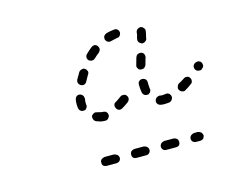

<svg xmlns="http://www.w3.org/2000/svg" viewBox="-62 -598 637 524"><g transform="rotate(-15 257.0 -336.0)"><path d="M172 -162Q168 -166 169 -171Q168 -176 172 -180Q176 -183 181 -184H208Q213 -183 217 -180Q221 -176 221 -171Q221 -166 217 -162Q213 -159 208 -159H181Q176 -159 172 -162ZM301 -162Q305 -166 305 -171Q305 -176 301 -180Q298 -183 292 -184H265Q260 -183 256 -180Q253 -176 253 -171Q253 -166 256 -162Q260 -159 265 -159H292Q298 -159 301 -162ZM386 -162Q389 -166 389 -171Q389 -176 386 -180Q382 -183 377 -184H350Q344 -183 341 -180Q337 -176 337 -171Q337 -166 341 -162Q344 -159 350 -159H377Q382 -159 386 -162ZM454 -162Q457 -166 458 -171Q457 -176 454 -180Q450 -183 445 -184H434Q429 -183 425 -180Q421 -176 421 -171Q421 -166 425 -162Q429 -159 434 -159H445Q450 -159 454 -162ZM209 -279H210Q215 -279 218 -283Q222 -287 222 -292Q222 -294 221 -297Q220 -299 218 -301Q216 -303 214 -303Q212 -304 209 -304Q206 -304 202 -305Q198 -306 194 -307Q191 -308 189 -308Q186 -308 184 -307Q182 -306 180 -304Q178 -303 177 -300Q176 -295 178 -291Q180 -286 185 -284Q191 -282 197 -280Q204 -279 209 -279ZM391 -282Q396 -283 399 -288Q402 -292 401 -297Q400 -302 396 -305Q392 -308 387 -307Q381 -306 376 -306Q373 -306 370 -307Q365 -307 361 -304Q357 -301 356 -296Q355 -291 358 -287Q361 -283 366 -282Q371 -281 376 -281Q383 -281 391 -282ZM286 -320Q287 -325 284 -329Q281 -334 276 -334Q270 -335 266 -332Q258 -326 250 -321Q245 -319 244 -314Q243 -309 246 -304Q248 -300 253 -298Q258 -297 263 -300Q272 -305 281 -312Q285 -315 286 -320ZM465 -323Q466 -328 463 -332Q460 -337 455 -337Q450 -338 446 -335Q437 -329 429 -325Q425 -322 424 -317Q422 -312 425 -308Q428 -303 433 -302Q438 -300 442 -303Q451 -308 460 -315Q465 -318 465 -323ZM330 -320Q326 -323 325 -328Q323 -338 323 -351Q323 -356 326 -359Q330 -363 335 -363Q340 -363 344 -360Q348 -356 348 -351Q348 -341 349 -332Q350 -329 349 -327Q348 -324 346 -321Q345 -321 344 -320Q343 -319 342 -318Q341 -318 339 -318Q334 -317 330 -320ZM151 -323Q155 -320 160 -321Q163 -321 165 -322Q167 -324 168 -326Q170 -328 170 -330Q171 -332 170 -335Q169 -343 171 -352Q171 -354 170 -357Q170 -359 168 -361Q167 -363 165 -364Q162 -366 160 -366Q155 -367 151 -364Q147 -361 146 -355Q144 -342 146 -331Q147 -326 151 -323ZM506 -357Q506 -362 503 -366Q499 -370 494 -370Q489 -370 485 -367L484 -366Q480 -363 480 -357Q480 -352 484 -348Q487 -345 492 -345Q498 -344 501 -348L502 -349Q506 -352 506 -357ZM330 -404Q328 -399 331 -395Q333 -390 338 -389Q343 -388 348 -390Q352 -393 354 -397Q355 -401 359 -415L360 -417Q361 -422 359 -427Q357 -431 352 -433Q347 -434 342 -432Q338 -430 336 -425L335 -422Q331 -408 330 -404ZM163 -398Q165 -393 170 -390Q174 -388 179 -389Q184 -391 186 -395Q191 -404 196 -413Q198 -415 198 -417Q199 -420 198 -422Q197 -424 196 -426Q195 -428 192 -430Q188 -433 183 -431Q178 -430 175 -426Q169 -416 164 -407Q162 -403 163 -398ZM204 -459Q204 -454 208 -450Q210 -449 212 -448Q214 -447 217 -447Q219 -447 222 -448Q224 -449 226 -451Q233 -458 240 -463Q244 -467 245 -472Q245 -477 242 -481Q239 -485 234 -486Q229 -486 225 -483Q216 -476 208 -468Q204 -464 204 -459ZM354 -488Q354 -488 354 -489Q354 -489 354 -489Q355 -495 359 -498Q363 -501 368 -501Q373 -500 376 -496Q380 -492 379 -487Q379 -485 378 -481Q377 -475 375 -468Q375 -467 375 -466Q373 -461 369 -459Q365 -456 360 -457Q355 -459 352 -463Q349 -468 351 -473Q351 -474 351 -474Q351 -475 351 -475Q351 -475 351 -475Q353 -480 354 -486Q354 -487 354 -488Q354 -488 354 -488ZM266 -503Q264 -498 265 -493Q267 -488 271 -486Q276 -483 281 -485Q290 -487 299 -489Q304 -489 307 -493Q310 -497 310 -502Q309 -508 305 -511Q301 -514 296 -513Q285 -512 274 -509Q269 -507 266 -503Z"/></g></svg>

Font: FRB American Cursive Guidelines Dashed
Style: Italic
Weight: 400
Italic angle: -25°
Version: Version 2.0;Modular Font Editor K font №1